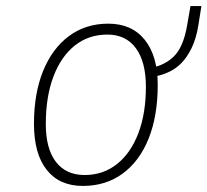

<svg xmlns="http://www.w3.org/2000/svg" viewBox="-20 -601 684 633"><path d="M253 12Q176 12 134 -41Q92 -94 92 -193Q92 -293 122.2 -367.2Q152.5 -441.5 207.5 -482.2Q262.5 -523 337 -523Q414.5 -523 457.2 -469.8Q500 -416.5 500 -321Q500 -219 470 -144.2Q440 -69.5 384.5 -28.8Q329 12 253 12ZM259 -24Q320 -24 365.5 -60Q411 -96 436 -161.5Q461 -227 461 -315Q461 -397 428 -442Q395 -487 334 -487Q272 -487 226.5 -450.8Q181 -414.5 156 -348.2Q131 -282 131 -192Q131 -111 164.2 -67.5Q197.5 -24 259 -24ZM464 -345 470 -376Q519.5 -383 552 -413.8Q584.5 -444.5 597 -518L608 -581H644L634 -518Q627 -474 611.8 -442.8Q596.5 -411.5 577 -392Q561.5 -376.5 543.2 -367Q525 -357.5 505 -352.2Q485 -347 464 -345Z"/></svg>

Font: Overpass Thin
Style: Italic
Weight: 250
Italic angle: -10°
Designer: Delve Withrington, Dave Bailey, Thomas Jockin
Foundry: Delve Fonts LLC
Version: Version 4.000